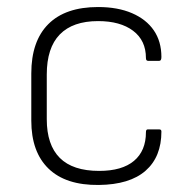

<svg xmlns="http://www.w3.org/2000/svg" viewBox="-20 -514 546 546"><path d="M261 12Q167 13 118 -34.5Q69 -82 69 -171V-305Q69 -397 117.5 -445.5Q166 -494 259 -494Q315 -494 355.5 -476.5Q396 -459 417.5 -427.5Q439 -396 439 -352Q439 -341 433 -341H401Q395 -341 395 -349Q395 -399 358.5 -426.5Q322 -454 259 -454Q187 -454 150 -416Q113 -378 113 -302V-175Q113 -102 150 -65Q187 -28 262 -28Q327 -28 361 -56.5Q395 -85 395 -138Q395 -146 400 -146H433Q439 -146 439 -140Q439 -68 394 -28.5Q349 11 261 12Z"/></svg>

Font: Sofia Sans ExtraLight
Style: Regular
Weight: 250
Version: Version 4.100-B